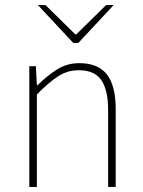

<svg xmlns="http://www.w3.org/2000/svg" viewBox="-20 -740 566 760"><path d="M96 0V-478H122L126 -402H128Q166 -440 205.5 -465Q245 -490 294 -490Q368 -490 403 -445.5Q438 -401 438 -308V0H408V-304Q408 -384 381 -423Q354 -462 292 -462Q247 -462 210 -438Q173 -414 126 -366V0ZM270 -570 130 -720H160L278 -604H282L400 -720H430L290 -570Z"/></svg>

Font: Source Sans 3
Style: Regular
Weight: 200
Designer: Paul D. Hunt
Foundry: Adobe
Version: Version 3.046;hotconv 1.0.118;makeotfexe 2.5.65603